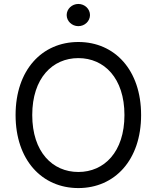

<svg xmlns="http://www.w3.org/2000/svg" viewBox="-20 -952 801 982"><path d="M701.7 -363.6C701.7 -593.8 566.8 -737.2 380.7 -737.2C194.6 -737.2 59.7 -593.8 59.7 -363.6C59.7 -133.5 194.6 9.9 380.7 9.9C566.8 9.9 701.7 -133.5 701.7 -363.6ZM144.9 -363.6C144.9 -552.6 248.6 -654.8 380.7 -654.8C512.8 -654.8 616.5 -552.6 616.5 -363.6C616.5 -174.7 512.8 -72.4 380.7 -72.4C248.6 -72.4 144.9 -174.7 144.9 -363.6ZM321 -875C321 -843.8 348 -818.2 380.7 -818.2C413.4 -818.2 440.3 -843.8 440.3 -875C440.3 -906.2 413.4 -931.8 380.7 -931.8C348 -931.8 321 -906.2 321 -875Z"/></svg>

Font: Magic Ui Pro
Style: Regular
Weight: 400
Designer: Stefan Endress, Andreas Faust
Version: Version 1.000;FEAKit 1.0